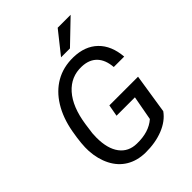

<svg xmlns="http://www.w3.org/2000/svg" viewBox="-258 -1045 1183 1183"><g transform="rotate(-45 333.0 -453.5)"><path d="M59.1 0ZM560.1 -93.8Q524.4 -43.5 456.3 -16.4Q388.2 10.7 300.8 9.8Q231 8.3 178.7 -22.9Q126.5 -54.2 96.7 -112.5Q66.9 -170.9 62.5 -245.1Q59.1 -303.2 76.9 -402.3Q94.7 -501.5 139.2 -573.7Q183.6 -646 250.2 -684.1Q316.9 -722.2 402.8 -720.7Q502 -718.8 560.8 -661.9Q619.6 -605 627.9 -502H537.1Q531.7 -569.3 496.6 -605.5Q461.4 -641.6 399.4 -643.6Q307.6 -647 245.8 -577.6Q184.1 -508.3 164.6 -375L155.3 -306.6L153.8 -269.5Q153.8 -173.3 193.4 -120.8Q232.9 -68.4 304.2 -67.4Q407.2 -64.9 467.8 -118.2L497.1 -277.8H336.9L350.6 -354H600.6ZM463.9 -917.5H576.7L427.2 -773.9H349.6Z"/></g></svg>

Font: Roboto
Style: Italic
Weight: 400
Italic angle: -12°
Designer: Google
Version: Version 2.134; 2016; ttfautohint (v1.6)